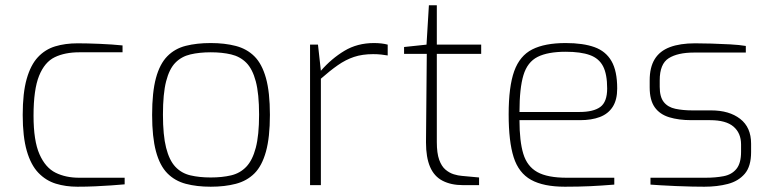

<svg xmlns="http://www.w3.org/2000/svg" viewBox="-20 -701 2920 727"><path d="M273 6Q229 6 191.5 -5.5Q154 -17 125.5 -46.5Q97 -76 81.5 -129.5Q66 -183 66 -266Q66 -349 81 -402Q96 -455 123.5 -484.5Q151 -514 189 -525.5Q227 -537 274 -537Q309 -537 357 -535Q405 -533 444 -529V-503H280Q226 -503 187.5 -484.5Q149 -466 128 -414Q107 -362 107 -263Q107 -168 129.5 -117Q152 -66 190.5 -47Q229 -28 280 -28H452V-3Q430 -1 401.5 1Q373 3 340.5 4.5Q308 6 273 6Z M778 6Q725 6 683.5 -5Q642 -16 613.5 -45Q585 -74 570.5 -128Q556 -182 556 -266Q556 -352 570.5 -405.5Q585 -459 613.5 -488Q642 -517 683.5 -527.5Q725 -538 778 -538Q831 -538 873 -527Q915 -516 943.5 -487.5Q972 -459 987 -405.5Q1002 -352 1002 -266Q1002 -181 987 -127Q972 -73 943.5 -44.5Q915 -16 873 -5Q831 6 778 6ZM778 -29Q821 -29 855 -37Q889 -45 912.5 -69.5Q936 -94 948.5 -141.5Q961 -189 961 -267Q961 -346 948.5 -393Q936 -440 912.5 -463.5Q889 -487 855 -495Q821 -503 778 -503Q735 -503 701 -495Q667 -487 644 -463.5Q621 -440 609 -393Q597 -346 597 -267Q597 -189 609 -141.5Q621 -94 644 -69.5Q667 -45 701 -37Q735 -29 778 -29Z M1154 0V-532H1184L1195 -433Q1235 -479 1284 -508.5Q1333 -538 1396 -538Q1411 -538 1424 -536.5Q1437 -535 1448 -532V-491Q1437 -493 1423 -494.5Q1409 -496 1393 -496Q1352 -496 1320.5 -485.5Q1289 -475 1259 -454Q1229 -433 1195 -403V0Z M1733 0Q1688 0 1656 -16.5Q1624 -33 1608.5 -69Q1593 -105 1593 -162L1596 -497H1510V-523L1595 -532L1604 -681H1634V-532H1802V-497H1634V-163Q1634 -121 1643 -96Q1652 -71 1667 -58.5Q1682 -46 1698.5 -41Q1715 -36 1729 -35L1794 -29V0Z M2119 6Q2038 6 1991 -20Q1944 -46 1925 -105.5Q1906 -165 1906 -268Q1906 -373 1927 -431.5Q1948 -490 1995.5 -514Q2043 -538 2122 -538Q2188 -538 2231 -522.5Q2274 -507 2295.5 -469.5Q2317 -432 2317 -366Q2317 -323 2300 -296.5Q2283 -270 2251.5 -258Q2220 -246 2176 -246H1947Q1947 -166 1961.5 -118.5Q1976 -71 2014.5 -49.5Q2053 -28 2126 -28H2306V-2Q2257 2 2214.5 4Q2172 6 2119 6ZM1947 -277H2174Q2227 -277 2253 -296Q2279 -315 2279 -366Q2279 -420 2263.5 -450Q2248 -480 2213.5 -492.5Q2179 -505 2122 -505Q2054 -505 2015.5 -485.5Q1977 -466 1962 -416.5Q1947 -367 1947 -277Z M2647 6Q2631 6 2601.5 5.5Q2572 5 2539.5 3.5Q2507 2 2480.5 0.5Q2454 -1 2443 -2V-28H2651Q2690 -28 2720.5 -34Q2751 -40 2768.5 -61.5Q2786 -83 2786 -126V-154Q2786 -197 2757.5 -221.5Q2729 -246 2669 -246H2598Q2550 -246 2514 -257Q2478 -268 2459 -295Q2440 -322 2440 -370V-397Q2440 -446 2459 -477Q2478 -508 2516.5 -522.5Q2555 -537 2612 -537Q2638 -537 2673.5 -536Q2709 -535 2745 -533Q2781 -531 2804 -527V-502H2608Q2546 -502 2512 -480.5Q2478 -459 2478 -397V-372Q2478 -334 2493.5 -314.5Q2509 -295 2537.5 -289Q2566 -283 2602 -283H2673Q2741 -283 2782.5 -251Q2824 -219 2824 -157V-125Q2824 -71 2800 -43Q2776 -15 2736 -4.5Q2696 6 2647 6Z"/></svg>

Font: Exo Thin ExtraLight
Style: Regular
Weight: 250
Version: Version 2.000